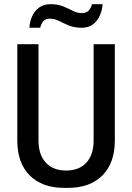

<svg xmlns="http://www.w3.org/2000/svg" viewBox="-20 -900 640 930"><path d="M291 10Q183.8 10 123.8 -50.5Q63.8 -111 63.8 -219.2V-686H166.5V-219.2Q166.5 -150.8 201.8 -112.4Q237 -74 300 -74Q363.8 -74 398.6 -112.4Q433.5 -150.8 433.5 -219.2V-686H536.2V-219.2Q536.2 -111 476.2 -50.5Q416.2 10 309 10ZM122.5 -765.8Q123.8 -793.2 134.8 -819.2Q145.8 -845.2 168.2 -862.5Q190.8 -879.8 224.5 -879.8Q260.2 -879.8 286.1 -869.1Q312 -858.5 333.1 -847.5Q354.2 -836.5 375.5 -836.5Q397.2 -836.5 408.9 -848.1Q420.5 -859.8 425.2 -879.5H476.8Q475.8 -853.5 464.6 -827.1Q453.5 -800.8 431.9 -783.1Q410.2 -765.5 376 -765.5Q340.5 -765.5 313.9 -776.5Q287.2 -787.5 265.8 -798.5Q244.2 -809.5 221.8 -809.5Q202 -809.5 191.1 -798.8Q180.2 -788 174.8 -765.8Z"/></svg>

Font: Chivo Mono Medium
Style: Regular
Weight: 500
Monospace: yes
Designer: Hector Gatti
Foundry: Omnibus-Type
Version: Version 1.008